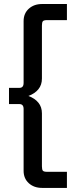

<svg xmlns="http://www.w3.org/2000/svg" viewBox="-20 -752 376 937"><path d="M185.1 165Q146 165 120.6 142.1Q95.2 119.1 95.2 81.5V-220.2Q95.2 -244.1 74.7 -244.1H23.9V-323.2H74.7Q95.2 -323.2 95.2 -347.2V-648.9Q95.2 -686.5 120.6 -709.5Q146 -732.4 185.1 -732.4H306.6V-653.8H209Q193.8 -653.8 189.2 -648.4Q184.6 -643.1 184.6 -627V-368.7Q184.6 -337.9 167.5 -316.7Q150.4 -295.4 118.7 -283.7Q150.4 -272 167.5 -250.7Q184.6 -229.5 184.6 -198.7V59.6Q184.6 75.7 189.2 81.1Q193.8 86.4 209 86.4H306.6V165Z"/></svg>

Font: Schibsted Grotesk Medium
Style: Regular
Weight: 500
Designer: Bakken & Baeck AS, Henrik Kongsvoll
Foundry: Schibsted ASA
Version: Version 1.100;gftools[0.9.25]